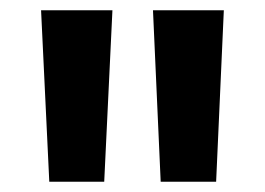

<svg xmlns="http://www.w3.org/2000/svg" viewBox="-20 -814 516 374"><path d="M76 -460 60 -794H199L183 -460ZM293 -460 278 -794H416L401 -460Z"/></svg>

Font: Zen Kaku Gothic Antique Black
Style: Regular
Weight: 900
Designer: Yoshimichi Ohira
Foundry: Positype
Version: Version 1.001